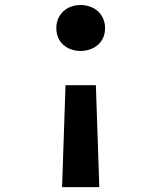

<svg xmlns="http://www.w3.org/2000/svg" viewBox="-20 -568 660 784"><path d="M247.5 -220 233.5 196H385.5L371.5 -220ZM210 -453C210 -394.5 254.5 -360 309 -360C364 -360 409 -394.5 409 -453C409 -511.5 364 -547.5 309 -547.5C254.5 -547.5 210 -511.5 210 -453Z"/></svg>

Font: Monaspace Argon
Style: Bold
Weight: 700
Designer: Riley Cran & the Lettermatic Team
Foundry: Lettermatic
Version: Version 1.000 (Monaspace Argon)